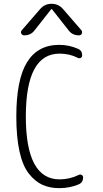

<svg xmlns="http://www.w3.org/2000/svg" viewBox="-20 -975 540 1005"><path d="M311.5 -925.8 406.2 -816.4Q412.1 -808.6 408.2 -799.3Q404.3 -790 393.6 -790Q358.4 -790 338.9 -816.4L252 -926.8Q251 -927.7 250 -927.7L248 -926.8L161.1 -816.4Q141.6 -790 106.4 -790Q96.7 -790 91.8 -798.8Q86.9 -807.6 93.8 -816.4L188.5 -925.8Q212.9 -955.1 250 -955.1Q287.1 -955.1 311.5 -925.8ZM290 9.8Q240.2 9.8 201.7 -7.8Q163.1 -25.4 130.9 -66.4Q98.6 -107.4 82 -182.6Q65.4 -257.8 65.4 -365.2Q65.4 -558.6 121.6 -649.4Q177.7 -740.2 290 -740.2Q341.8 -740.2 387.7 -719.7Q410.2 -710.9 410.2 -684.6Q410.2 -676.8 403.3 -672.4Q396.5 -668 387.7 -671.9Q344.7 -694.3 292 -694.3Q115.2 -694.3 115.2 -365.2Q115.2 -36.1 292 -36.1Q344.7 -36.1 392.6 -59.6Q400.4 -63.5 407.7 -59.1Q415 -54.7 415 -46.9Q415 -19.5 391.6 -9.8Q344.7 9.8 290 9.8Z"/></svg>

Font: Rounded-X Mgen+ 1m light
Style: Regular
Weight: 200
Designer: [Source Han Sans]
Ryoko NISHIZUKA  (kana & ideographs); Paul D. Hunt (Latin, Greek & Cyrillic); Wenlong ZHANG  (bopomofo
Version: Version 1.059.20150602